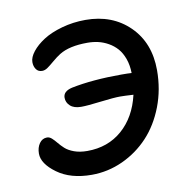

<svg xmlns="http://www.w3.org/2000/svg" viewBox="-65 -560 673 665"><g transform="rotate(-10 271.5 -228.0)"><path d="M206.1 38.1Q131.8 38.1 85 3.9Q38.1 -30.3 38.1 -65.9Q38.1 -86.9 48.3 -101.6Q58.6 -116.2 75.2 -116.2Q84 -116.2 92 -108.9Q100.1 -101.6 108.4 -91.3Q116.7 -81.1 127.9 -70.8Q139.2 -60.5 158.9 -53.2Q178.7 -45.9 205.1 -45.9Q277.8 -45.9 328.1 -89.8Q378.4 -133.8 396 -210Q363.8 -211.9 349.1 -211.9Q327.6 -211.9 280 -206.1Q232.4 -200.2 210.9 -200.2Q185.5 -200.2 172.4 -212.2Q159.2 -224.1 159.2 -241.2Q159.2 -263.7 190.9 -271Q265.1 -286.1 366.2 -286.1Q390.6 -286.1 402.8 -285.2Q402.3 -313 394.3 -335.4Q386.2 -357.9 373.3 -372.6Q360.4 -387.2 343 -397Q325.7 -406.7 307.6 -410.9Q289.6 -415 270 -415Q206.1 -415 170.9 -393.1Q157.7 -384.8 142.8 -372.1Q127.9 -359.4 118.4 -352.8Q108.9 -346.2 99.1 -346.2Q85.4 -346.2 78.1 -356.7Q70.8 -367.2 70.8 -381.8Q70.8 -398.9 86.2 -418.5Q101.6 -438 127.7 -454.8Q153.8 -471.7 193.6 -482.9Q233.4 -494.1 276.9 -494.1Q371.1 -494.1 431.2 -435.1Q491.2 -376 491.2 -279.8Q491.2 -211.9 468.3 -152.3Q445.3 -92.8 406.5 -51.3Q367.7 -9.8 315.4 14.2Q263.2 38.1 206.1 38.1Z"/></g></svg>

Font: Shantell Sans Irregular Bouncy
Style: Regular
Weight: 400
Designer: Stephen Nixon, Anya Danilova, Shantell Martin
Foundry: Arrow Type
Version: Version 1.006;[9816181b4]